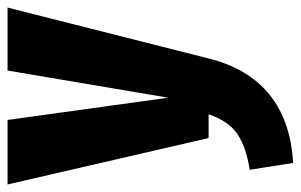

<svg xmlns="http://www.w3.org/2000/svg" viewBox="-174 -409 797 509"><g transform="rotate(-90 224.5 -154.5)"><path d="M324 0Q298 105 228 161.5Q158 218 47 224L29 109Q92 99 125.5 75Q159 51 176 0H113L-10 -533H161L220 -107L292 -533H459Z"/></g></svg>

Font: Fira Sans Compressed ExtraBold
Style: Regular
Weight: 800
Width: 1
Designer: bBox Type GmbH & Carrois Corporate GbR & Edenspiekermann AG
Foundry: bBox Type GmbH & Carrois Corporate GbR & Edenspiekermann AG
Version: Version 4.301